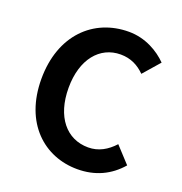

<svg xmlns="http://www.w3.org/2000/svg" viewBox="-140 -898 979 1033"><g transform="rotate(20 350.0 -381.0)"><path d="M67 -377C67 -124 225 14 414 14C516 14 598 -25 660 -97L576 -188C536 -144 488 -116 429 -116C305 -116 221 -216 221 -382C221 -546 305 -646 424 -646C482 -646 526 -623 563 -586L645 -680C597 -729 519 -776 424 -776C222 -776 67 -628 67 -377Z"/></g></svg>

Font: Kawkab Mono
Style: Bold
Weight: 700
Monospace: yes
Designer: Abdullah Arif
Foundry: Abdullah Arif
Version: Version 1.000;PS 000.500;hotconv 1.0.88;makeotf.lib2.5.64775